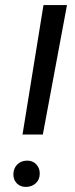

<svg xmlns="http://www.w3.org/2000/svg" viewBox="-20 -731 294 757"><path d="M148.9 -200.7H68.8L151.4 -710.9H244.1ZM32.7 -43.9Q33.2 -66.9 47.4 -81.8Q61.5 -96.7 85 -97.7Q107.4 -98.6 122.1 -84Q136.7 -69.3 136.7 -46.9Q136.7 -23.9 122.1 -9.5Q107.4 4.9 84.5 5.9Q61.5 6.8 47.1 -7.3Q32.7 -21.5 32.7 -43.9Z"/></svg>

Font: TypoPRO Roboto
Style: Italic
Weight: 400
Italic angle: -12°
Designer: Google
Version: Version 2.136; 2016